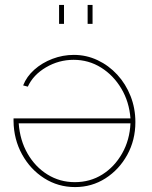

<svg xmlns="http://www.w3.org/2000/svg" viewBox="-20 -750 616 780"><path d="M285 10Q216 10 159.5 -26Q103 -62 69.5 -123Q36 -184 35 -258Q35 -261 35 -263.5Q35 -266 35 -269H510Q505 -336 473 -390Q441 -444 390.5 -475.5Q340 -507 279 -507Q219 -507 167 -476.5Q115 -446 93 -398L74 -403Q88 -439 119.5 -467Q151 -495 193 -511Q235 -527 280 -527Q331 -527 376.5 -505.5Q422 -484 456.5 -446.5Q491 -409 510.5 -359.5Q530 -310 530 -254Q530 -181 497 -121Q464 -61 408.5 -25.5Q353 10 285 10ZM284 -10Q346 -10 395.5 -41Q445 -72 476 -126.5Q507 -181 510 -249H56Q61 -180 92 -126Q123 -72 173 -41Q223 -10 284 -10ZM220 -653V-730H240V-653ZM336 -653V-730H356V-653Z"/></svg>

Font: Raleway Thin
Style: Regular
Weight: 100
Designer: Matt McInerney, Pablo Impallari, Rodrigo Fuenzalida
Foundry: Matt McInerney, Pablo Impallari, Rodrigo Fuenzalida
Version: Version 4.026